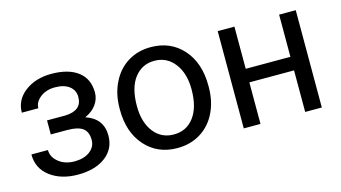

<svg xmlns="http://www.w3.org/2000/svg" viewBox="-67 -767 1789 1007"><g transform="rotate(-15 827.5 -264.0)"><path d="M358.9 -383.8Q358.9 -420.9 330.6 -442.6Q302.2 -464.4 252.9 -464.4Q205.1 -464.4 173.1 -439.5Q141.1 -414.6 141.1 -380.9H51.3Q51.3 -449.7 108.9 -493.7Q166.5 -537.6 252.9 -537.6Q345.7 -537.6 397.5 -497.8Q449.2 -458 449.2 -384.3Q449.2 -348.6 427.7 -318.8Q406.2 -289.1 366.7 -271.5Q459 -240.2 459 -148.4Q459 -75.7 402.8 -33.2Q346.7 9.3 252.9 9.3Q161.6 9.3 102.3 -35.4Q43 -80.1 43 -156.2H132.8Q132.8 -117.7 167.2 -90.1Q201.7 -62.5 252.9 -62.5Q304.7 -62.5 336.4 -86.4Q368.2 -110.4 368.2 -148.4Q368.2 -192.9 341.6 -212.2Q314.9 -231.4 258.8 -231.4H168.5V-307.6H266.6Q358.9 -310.1 358.9 -383.8Z M552.2 0ZM552.2 -269Q552.2 -346.7 582.8 -408.7Q613.3 -470.7 667.7 -504.4Q722.2 -538.1 792 -538.1Q899.9 -538.1 966.6 -463.4Q1033.2 -388.7 1033.2 -264.6V-258.3Q1033.2 -181.2 1003.7 -119.9Q974.1 -58.6 919.2 -24.4Q864.3 9.8 793 9.8Q685.5 9.8 618.9 -64.9Q552.2 -139.6 552.2 -262.7ZM643.1 -258.3Q643.1 -170.4 683.8 -117.2Q724.6 -64 793 -64Q861.8 -64 902.3 -117.9Q942.9 -171.9 942.9 -269Q942.9 -356 901.6 -409.9Q860.4 -463.9 792 -463.9Q725.1 -463.9 684.1 -410.6Q643.1 -357.4 643.1 -258.3Z M1578.1 0H1487.8V-225.6H1245.1V0H1154.3V-528.3H1245.1V-299.3H1487.8V-528.3H1578.1Z"/></g></svg>

Font: Roboto
Style: Regular
Weight: 400
Designer: Google
Version: Version 2.134; 2016; ttfautohint (v1.6)